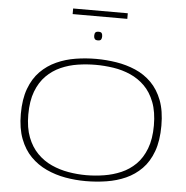

<svg xmlns="http://www.w3.org/2000/svg" viewBox="-64 -1055 1093 1127"><g transform="rotate(5 483.0 -491.5)"><path d="M482 -25Q534 -25 587 -33.5Q640 -42 687.5 -62.5Q735 -83 772 -119.5Q809 -156 831 -213Q853 -270 853 -350Q853 -430 831 -487Q809 -544 772 -580.5Q735 -617 687.5 -638Q640 -659 587 -667Q534 -675 482 -675Q430 -675 377.5 -667Q325 -659 277.5 -638Q230 -617 193 -580Q156 -543 134.5 -486.5Q113 -430 113 -350Q113 -272 134.5 -216.5Q156 -161 193 -123.5Q230 -86 277.5 -64.5Q325 -43 377.5 -34Q430 -25 482 -25ZM482 10Q421 10 362 -0.5Q303 -11 250 -35.5Q197 -60 156.5 -101Q116 -142 92.5 -203.5Q69 -265 69 -350Q69 -437 92 -499Q115 -561 155.5 -602Q196 -643 249 -667Q302 -691 361.5 -700.5Q421 -710 482 -710Q542 -710 601.5 -700.5Q661 -691 714.5 -668Q768 -645 809 -604Q850 -563 873.5 -501.5Q897 -440 897 -353Q897 -264 874 -201Q851 -138 810.5 -97Q770 -56 717.5 -32.5Q665 -9 604.5 0.5Q544 10 482 10ZM482 -819Q468 -819 463 -826Q458 -833 458 -844Q458 -857 463 -863.5Q468 -870 482 -870Q496 -870 500.5 -863.5Q505 -857 505 -844Q505 -833 500.5 -826Q496 -819 482 -819ZM321 -960V-993H643V-960Z"/></g></svg>

Font: Georama Expanded ExtraLight
Style: Regular
Weight: 250
Width: 7
Designer: Jean-Baptiste Levee
Foundry: Production Type
Version: Version 1.001